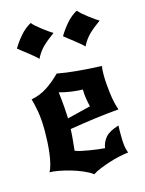

<svg xmlns="http://www.w3.org/2000/svg" viewBox="-118 -823 697 926"><g transform="rotate(-15 230.5 -360.0)"><path d="M236 32Q217 18 189 6Q161 -6 131.5 -14.5Q102 -23 74.5 -28Q47 -33 29 -33Q37 -46 43 -69.5Q49 -93 52.5 -120.5Q56 -148 57.5 -177Q59 -206 59 -230Q59 -291 51.5 -331.5Q44 -372 37 -395Q80 -403 115.5 -426Q151 -449 186 -484Q227 -476 287 -470.5Q347 -465 406 -463Q403 -445 403 -418Q403 -397 405 -372.5Q407 -348 410 -324Q413 -300 418 -278Q423 -256 429 -240Q368 -235 305 -226.5Q242 -218 182 -208Q181 -179 178 -151Q175 -123 173 -102Q185 -97 203.5 -93Q222 -89 243 -85.5Q264 -82 284 -79.5Q304 -77 318 -76Q323 -107 342.5 -129Q362 -151 409 -165Q408 -153 408 -141.5Q408 -130 408 -119Q408 -85 410.5 -65.5Q413 -46 420 -27Q401 -25 375 -19.5Q349 -14 323 -5.5Q297 3 273.5 12.5Q250 22 236 32ZM172 -394Q177 -352 179.5 -320Q182 -288 183 -261L300 -290Q295 -310 291.5 -332Q288 -354 288 -377Q265 -377 232.5 -381.5Q200 -386 172 -394ZM32 -650Q49 -679 73.5 -707.5Q98 -736 128 -752Q134 -744 146.5 -733Q159 -722 173.5 -711Q188 -700 201.5 -690.5Q215 -681 222 -677Q188 -653 164.5 -630.5Q141 -608 124 -574Q118 -581 105.5 -591.5Q93 -602 79 -613Q65 -624 52 -634Q39 -644 32 -650ZM262 -650Q279 -679 303.5 -707.5Q328 -736 358 -752Q364 -744 376.5 -733Q389 -722 403.5 -711Q418 -700 431.5 -690.5Q445 -681 452 -677Q418 -653 394.5 -630.5Q371 -608 354 -574Q348 -581 335.5 -591.5Q323 -602 309 -613Q295 -624 282 -634Q269 -644 262 -650Z"/></g></svg>

Font: New Rocker
Style: Regular
Weight: 400
Designer: Pablo Impallari, Brenda Gallo, Rodrigo Fuenzalida
Foundry: Pablo Impallari, Brenda Gallo, Rodrigo Fuenzalida
Version: Version 1.000; ttfautohint (v0.93) -l 8 -r 50 -G 200 -x 14 -